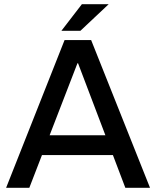

<svg xmlns="http://www.w3.org/2000/svg" viewBox="-20 -890 740 910"><path d="M9 0 286 -700H412L691 0H574L350 -590H347L119 0ZM162 -155V-249H534V-155ZM271 -744 368 -870H495L361 -744Z"/></svg>

Font: REM Medium
Style: Regular
Weight: 400
Version: Version 1.005;gftools[0.9.28]